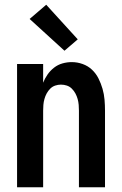

<svg xmlns="http://www.w3.org/2000/svg" viewBox="-20 -790 515 810"><path d="M52 0V-520H162V-441Q169 -459 180.5 -475.5Q192 -492 208 -504.5Q224 -517 243.5 -522.5Q263 -528 283 -528Q306 -528 328.5 -520Q351 -512 368 -496Q385 -480 395.5 -459Q406 -438 412.5 -415.5Q419 -393 421 -369.5Q423 -346 423 -323V0H313V-323Q313 -335 312 -347.5Q311 -360 307.5 -372.5Q304 -385 298 -396Q292 -407 283 -416Q274 -425 262 -429Q250 -433 237 -433Q225 -433 213 -429Q201 -425 192 -416Q183 -407 177 -396Q171 -385 167.5 -372.5Q164 -360 163 -347.5Q162 -335 162 -323V0ZM252 -576 105 -710 175 -770 308 -624Z"/></svg>

Font: Iosevka QP
Style: Bold
Weight: 700
Designer: Belleve Invis
Foundry: Belleve Invis
Version: Version 20.0.0; ttfautohint (v1.8.4)